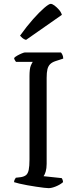

<svg xmlns="http://www.w3.org/2000/svg" viewBox="-20 -976 400 996"><path d="M232 0Q225 0 207.5 -2Q190 -4 167.5 -7.5Q145 -11 122 -15Q99 -19 80.5 -23.5Q62 -28 53 -31Q53 -38 56 -44Q59 -50 62 -54L88 -57Q106 -60 115.5 -68Q125 -76 129 -95Q133 -114 133 -148V-580Q133 -620 140 -636Q147 -652 150 -655H63Q61 -659 58 -662.5Q55 -666 53 -675Q58 -681 69.5 -687.5Q81 -694 93 -699Q105 -704 110 -704H296Q300 -700 304 -691.5Q308 -683 308 -672L268 -659Q250 -653 240 -643Q230 -633 226 -616.5Q222 -600 222 -572V-126Q222 -103 217 -86Q212 -69 206 -62L300 -52Q302 -50 304.5 -43.5Q307 -37 307 -31Q292 -18 270 -9Q248 0 232 0ZM115 -769Q104 -772 96 -779Q88 -786 84 -791Q119 -840 152 -877Q185 -914 209.5 -935Q234 -956 243 -956Q251 -956 262.5 -947.5Q274 -939 285.5 -926Q297 -913 301 -899Z"/></svg>

Font: Texturina Medium 12pt Light
Style: Regular
Weight: 300
Version: Version 1.002